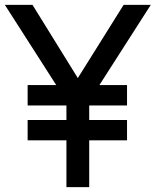

<svg xmlns="http://www.w3.org/2000/svg" viewBox="-27 -772 642 792"><path d="M483 -752 294 -450 107 -752H-7L205 -421H87V-337H247V-277H87V-193H247V0H341V-193H497V-277H341V-337H497V-421H383L595 -752Z"/></svg>

Font: Hibana SubMedium
Style: Regular
Weight: 500
Width: 6
Designer: pygmalion
Foundry: ybstudio
Version: Version 0.930;hotconv 1.0.109;makeotfexe 2.5.65596